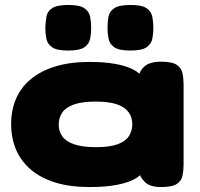

<svg xmlns="http://www.w3.org/2000/svg" viewBox="-20 -748 806 775"><path d="M630 7Q584 7 563.5 -14.5Q543 -36 540 -58H558Q549 -39 522 -24.5Q495 -10 450 -1.5Q405 7 342 7Q263 7 204 -11Q145 -29 105 -63Q65 -97 45 -143.5Q25 -190 25 -247Q25 -304 45 -350Q65 -396 105 -429Q145 -462 204 -480Q263 -498 342 -498Q404 -498 448.5 -489.5Q493 -481 520.5 -466Q548 -451 558 -431H540Q540 -458 561.5 -478.5Q583 -499 630 -499Q676 -499 694.5 -485.5Q713 -472 717 -451Q721 -430 721 -408V-83Q721 -61 717 -40Q713 -19 694.5 -6Q676 7 630 7ZM368 -154Q422 -154 454 -165.5Q486 -177 500 -198Q514 -219 514 -246Q514 -274 499.5 -294.5Q485 -315 453 -326.5Q421 -338 366 -338Q312 -338 279 -326.5Q246 -315 231.5 -294Q217 -273 217 -245Q217 -218 231.5 -197.5Q246 -177 279.5 -165.5Q313 -154 368 -154ZM506 -544Q460 -544 441 -557.5Q422 -571 418 -592.5Q414 -614 414 -637Q414 -660 418 -681Q422 -702 441.5 -715Q461 -728 507 -728Q553 -728 572 -714.5Q591 -701 595 -679.5Q599 -658 599 -635Q599 -613 595 -592Q591 -571 572 -557.5Q553 -544 506 -544ZM255 -544Q209 -544 190 -557.5Q171 -571 167 -592.5Q163 -614 163 -637Q164 -660 167.5 -681Q171 -702 190.5 -715Q210 -728 256 -728Q302 -728 321 -714.5Q340 -701 344 -679.5Q348 -658 348 -635Q348 -613 344 -592Q340 -571 321 -557.5Q302 -544 255 -544Z"/></svg>

Font: Fredoka Expanded
Style: Bold
Weight: 700
Width: 7
Designer: Ben Nathan
Foundry: Milena B. Brandão, Ben Nathan
Version: Version 2.001